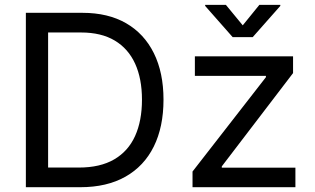

<svg xmlns="http://www.w3.org/2000/svg" viewBox="-20 -781 1314 801"><path d="M314.9 0H139.2V-82H309.1Q397.9 -82 456.3 -116Q514.6 -149.9 543.5 -213.4Q572.3 -276.9 572.3 -365.2Q572.3 -452.6 543.7 -515.4Q515.1 -578.1 458.7 -611.8Q402.3 -645.5 317.9 -645.5H135.3V-727.5H324.2Q430.7 -727.5 506.1 -684.1Q581.5 -640.6 621.8 -559.3Q662.1 -478 662.1 -365.2Q662.1 -251.5 621.6 -169.7Q581.1 -87.9 503.4 -43.9Q425.8 0 314.9 0ZM180.7 -727.5V0H87.9V-727.5ZM783.2 0V-65.4L1089.4 -459V-464.4H793V-545.9H1202.6V-476.1L905.3 -86.9V-81.5H1212.4V0ZM922.4 -760.7 992.7 -675.3 1062 -760.7H1149.4V-756.3L1034.2 -626H950.7L835.9 -756.3V-760.7Z"/></svg>

Font: Inter Variable LoSnoCo
Style: Regular
Weight: 400
Designer: Rasmus Andersson
Foundry: rsms
Version: Version 4.000;git-a52131595; featfreeze: case,dlig,ss01,ss02